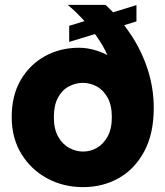

<svg xmlns="http://www.w3.org/2000/svg" viewBox="-20 -760 679 788"><path d="M540 -739V-672L264 -588V-654ZM321 -138Q351 -138 377.5 -153Q404 -168 421.5 -199.5Q439 -231 439 -279Q439 -328 421.5 -359.5Q404 -391 376.5 -405.5Q349 -420 320 -420Q291 -420 263 -405.5Q235 -391 218 -359.5Q201 -328 201 -279Q201 -231 218.5 -199.5Q236 -168 264 -153Q292 -138 321 -138ZM304 -564Q340 -564 376 -552.5Q412 -541 437 -524L429 -512Q415 -553 388 -594Q361 -635 327 -673Q293 -711 258 -740H413Q473 -685 517.5 -617.5Q562 -550 586.5 -474Q611 -398 611 -317Q611 -211 572 -138.5Q533 -66 467.5 -29Q402 8 321 8Q241 8 174.5 -27.5Q108 -63 68 -128Q28 -193 28 -280Q28 -368 65 -431.5Q102 -495 164.5 -529.5Q227 -564 304 -564Z"/></svg>

Font: Parkinsans
Style: Bold
Weight: 700
Designer: Red Stone, Indian Type Foundry
Foundry: Indian Type Foundry
Version: Version 1.000